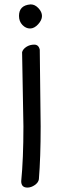

<svg xmlns="http://www.w3.org/2000/svg" viewBox="-20 -848 275 869"><path d="M120 -828Q138 -828 154 -811Q170 -794 170 -775.5Q170 -757 152.5 -738Q135 -719 116 -719Q97 -719 81.5 -735Q66 -751 66 -776Q66 -824 118 -828Q119 -828 120 -828ZM160 -623Q161 -507 164 -276Q164 -135 156 -37Q154 -22 137.5 -10.5Q121 1 104 1Q76 1 76 -28Q86 -128 86 -276L80 -612Q84 -626 99.5 -636Q115 -646 135 -646Q155 -646 160 -623Z"/></svg>

Font: Patrick Hand
Style: Regular
Weight: 400
Designer: Patrick Wagesreiter
Foundry: Patrick Wagesreiter
Version: Version 1.003;PS 001.003;hotconv 1.0.70;makeotf.lib2.5.58329